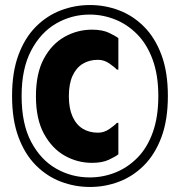

<svg xmlns="http://www.w3.org/2000/svg" viewBox="-20 -732 716 764"><path d="M28 -350Q28 -445 53.5 -513.5Q79 -582 123 -626Q167 -670 222.5 -691Q278 -712 338 -712Q398 -712 453.5 -691Q509 -670 553 -626Q597 -582 622.5 -513.5Q648 -445 648 -350Q648 -255 622.5 -186.5Q597 -118 553 -74Q509 -30 453.5 -9Q398 12 338 12Q278 12 222.5 -9Q167 -30 123 -74Q79 -118 53.5 -186.5Q28 -255 28 -350ZM66 -350Q66 -239 104 -167.5Q142 -96 203.5 -61Q265 -26 337 -26Q390 -26 439 -45.5Q488 -65 527 -104.5Q566 -144 588 -205.5Q610 -267 610 -350Q610 -433 587.5 -494.5Q565 -556 526 -595.5Q487 -635 438 -654.5Q389 -674 337 -674Q265 -674 203.5 -638.5Q142 -603 104 -531Q66 -459 66 -350ZM123 -349Q123 -440 154.5 -498.5Q186 -557 237 -585.5Q288 -614 346 -614Q387 -614 413.5 -601.5Q440 -589 451 -580V-455H445Q436 -465 415 -479.5Q394 -494 370 -494Q335 -494 309 -478Q283 -462 268.5 -430Q254 -398 254 -349Q254 -301 268.5 -268.5Q283 -236 309 -220Q335 -204 370 -204Q394 -204 415 -218.5Q436 -233 445 -243H451V-118Q440 -109 413.5 -96.5Q387 -84 346 -84Q288 -84 237.5 -112.5Q187 -141 155 -199.5Q123 -258 123 -349Z"/></svg>

Font: Phudu ExtraBold
Style: Regular
Weight: 800
Version: Version 1.005;gftools[0.9.23]